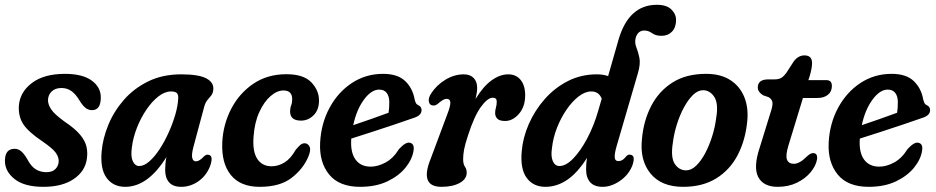

<svg xmlns="http://www.w3.org/2000/svg" viewBox="-22 -750 3802 780"><path d="M166.5 -50.5Q191 -50.5 203.8 -64Q216.5 -77.5 216.5 -96Q216.5 -113 203.5 -130.8Q190.5 -148.5 147 -178Q93 -214.5 72.8 -245.2Q52.5 -276 54.5 -319Q58.5 -376 107.8 -413Q157 -450 241.5 -450Q313 -450 350.2 -423Q387.5 -396 387.5 -354.5Q387.5 -302.5 352 -302.5Q337.5 -302.5 326 -311.2Q314.5 -320 300.5 -342.5Q286 -367 268.5 -379.8Q251 -392.5 227.5 -392.5Q202 -392.5 187.5 -378Q173 -363.5 173 -342.5Q173 -325 186.5 -305Q200 -285 241 -255.5Q283.5 -227 304 -202Q324.5 -177 329.5 -153.2Q334.5 -129.5 331 -105.5Q324 -54 277.2 -22.5Q230.5 9 154.5 9Q77.5 9 37.8 -22.2Q-2 -53.5 -2 -96.5Q-2 -145.5 37.5 -145.5Q52.5 -145.5 64.8 -134.8Q77 -124 88.5 -104Q104 -74 123.2 -62.2Q142.5 -50.5 166.5 -50.5Z M764 -154Q755.5 -122 759 -108.2Q762.5 -94.5 774 -94.5Q788 -94.5 807 -115Q816 -123 823.5 -121.5Q847 -119 831.5 -75Q815.5 -35 783.2 -13Q751 9 714.5 9Q681 9 665 -9.2Q649 -27.5 649 -59Q649 -70.5 650 -83.2Q651 -96 654 -112Q579 9 486.5 9Q438 9 411.2 -27.2Q384.5 -63.5 391 -135Q395.5 -187.5 418 -242.5Q440.5 -297.5 481 -344Q521.5 -390.5 579.8 -419.2Q638 -448 714.5 -448Q786 -448 816.8 -431.2Q847.5 -414.5 844.5 -385.5Q843 -370.5 836 -362Q829 -353.5 820.8 -343.8Q812.5 -334 807.5 -316ZM513.5 -150Q508.5 -113.5 517.8 -94.5Q527 -75.5 543.5 -75.5Q563.5 -75.5 585.2 -94.8Q607 -114 627.2 -145.2Q647.5 -176.5 664 -213.5Q680.5 -250.5 690.8 -286.5Q701 -322.5 702 -351Q703 -364.5 696.8 -371.5Q690.5 -378.5 672.5 -378.5Q647.5 -378.5 621.8 -358.5Q596 -338.5 573.2 -305.2Q550.5 -272 534.5 -231.5Q518.5 -191 513.5 -150Z M1129.5 -382.5Q1103.5 -382.5 1077 -359.5Q1050.5 -336.5 1031.2 -294.2Q1012 -252 1008 -194Q1003.5 -134.5 1023.2 -104.5Q1043 -74.5 1081.5 -74.5Q1108.5 -74.5 1133.8 -90Q1159 -105.5 1179 -141Q1190 -154.5 1198 -161.2Q1206 -168 1216 -168Q1228.5 -168 1235.5 -154.5Q1242.5 -141 1230 -112Q1209 -63 1162 -27Q1115 9 1033 9Q954.5 9 915.8 -39Q877 -87 881 -172Q884.5 -244.5 917.2 -307.8Q950 -371 1007.2 -409.8Q1064.5 -448.5 1141.5 -448.5Q1211 -448.5 1242.5 -415.8Q1274 -383 1274 -342Q1274 -303.5 1252 -281.8Q1230 -260 1201 -260Q1156.5 -260 1156.5 -297Q1156.5 -311 1160.8 -321.8Q1165 -332.5 1165 -347Q1165 -382.5 1129.5 -382.5Z M1658 -138Q1653 -103.5 1625.8 -69.5Q1598.5 -35.5 1551.8 -13.2Q1505 9 1441 9Q1356 9 1315.2 -41Q1274.5 -91 1278.5 -170.5Q1282.5 -248.5 1316.8 -312Q1351 -375.5 1407.5 -412.8Q1464 -450 1534.5 -450Q1593 -450 1623.8 -421Q1654.5 -392 1662.5 -346Q1665.5 -334.5 1668.2 -330.2Q1671 -326 1676.5 -323Q1689 -318 1690.5 -305Q1691.5 -294 1683.8 -285Q1676 -276 1654.5 -269.5Q1622 -258 1577.2 -243Q1532.5 -228 1486.8 -213.2Q1441 -198.5 1405 -187V-186.5Q1401 -131.5 1422 -102.2Q1443 -73 1484 -73Q1513 -73 1544.2 -89.8Q1575.5 -106.5 1599 -144.5Q1626.5 -174.5 1643.5 -170Q1662.5 -165.5 1658 -138ZM1518.5 -386Q1486.5 -386 1456.5 -345.2Q1426.5 -304.5 1413 -241.5Q1447 -253 1486.5 -266.8Q1526 -280.5 1556.5 -292Q1559.5 -309.5 1559.5 -335Q1559.5 -358.5 1549.2 -372.2Q1539 -386 1518.5 -386Z M1737 -321.5Q1723 -322.5 1720.2 -337Q1717.5 -351.5 1729 -369.5Q1751 -404 1787.2 -426Q1823.5 -448 1862 -448Q1888 -448 1902.2 -433.2Q1916.5 -418.5 1916.5 -393Q1916.5 -375.5 1910 -348Q1941 -399 1975 -423.5Q2009 -448 2042.5 -448Q2075 -448 2093.2 -425.2Q2111.5 -402.5 2111.5 -363Q2111.5 -316.5 2086.2 -287.5Q2061 -258.5 2030 -258.5Q2007.5 -258.5 1998.5 -267.8Q1989.5 -277 1989.5 -290.5Q1989.5 -302.5 1992.8 -313Q1996 -323.5 1996 -337.5Q1996 -353 1980 -353Q1958.5 -353 1931.2 -315Q1904 -277 1879.5 -200.5Q1867 -163 1863.2 -141.8Q1859.5 -120.5 1859.5 -103.5Q1859.5 -83 1866.8 -72.8Q1874 -62.5 1874 -48.5Q1874 -22.5 1845.5 -6.8Q1817 9 1771.5 9Q1681 9 1728 -106L1795 -285.5Q1808.5 -320 1807.5 -334.2Q1806.5 -348.5 1792.5 -348.5Q1785.5 -348.5 1777.2 -343.8Q1769 -339 1755 -327Q1745 -320 1737 -321.5Z M2546.5 -76.5Q2531 -38.5 2496 -14.8Q2461 9 2426.5 9Q2392 9 2375.5 -9.8Q2359 -28.5 2359 -62Q2359 -72.5 2359.8 -83.8Q2360.5 -95 2363 -109Q2324 -47.5 2282 -19.2Q2240 9 2194 9Q2144.5 9 2117.8 -27.2Q2091 -63.5 2097.5 -135Q2102 -190.5 2126.2 -246Q2150.5 -301.5 2190.8 -347.2Q2231 -393 2284.8 -420.5Q2338.5 -448 2402.5 -448Q2427.5 -448 2448.5 -441L2490 -586Q2531 -730.5 2646.5 -730.5Q2686 -730.5 2705.2 -711.8Q2724.5 -693 2724.5 -669Q2724.5 -638.5 2708 -621.5Q2691.5 -604.5 2665.5 -604.5Q2641.5 -604.5 2627 -615.2Q2612.5 -626 2595.5 -626Q2568.5 -626 2560 -594.5Q2556 -575.5 2563.2 -557.5Q2570.5 -539.5 2575.5 -515.5Q2580.5 -491.5 2570 -454.5L2483.5 -158Q2474.5 -127.5 2475.2 -111.5Q2476 -95.5 2491 -95.5Q2498.5 -95.5 2506 -99.8Q2513.5 -104 2523 -116Q2530.5 -123.5 2538 -121.5Q2562 -119.5 2546.5 -76.5ZM2220.5 -149.5Q2215 -114.5 2224 -95Q2233 -75.5 2250.5 -75.5Q2277.5 -75.5 2307.2 -106.5Q2337 -137.5 2363.8 -188.2Q2390.5 -239 2407.5 -297.5L2422.5 -349Q2411 -378.5 2380 -378.5Q2355 -378.5 2329 -358.5Q2303 -338.5 2280 -305.2Q2257 -272 2241 -231.5Q2225 -191 2220.5 -149.5Z M2846.5 -450Q2906 -450 2945.2 -424.5Q2984.5 -399 3002 -355Q3019.5 -311 3013.5 -255.5Q3006 -180 2974.8 -120Q2943.5 -60 2888 -25.5Q2832.5 9 2753 9Q2665 9 2620.8 -45Q2576.5 -99 2586 -186Q2592.5 -259 2623.2 -319Q2654 -379 2709.5 -414.5Q2765 -450 2846.5 -450ZM2765.5 -58Q2786.5 -58 2806.2 -77Q2826 -96 2842.8 -127.5Q2859.5 -159 2871.2 -196.5Q2883 -234 2887.5 -270.5Q2897.5 -330 2879.5 -356.8Q2861.5 -383.5 2834 -383.5Q2813 -383.5 2793.2 -364.2Q2773.5 -345 2756.5 -313.5Q2739.5 -282 2727.8 -244.5Q2716 -207 2711.5 -170.5Q2702 -110.5 2719.2 -84.2Q2736.5 -58 2765.5 -58Z M3101 -355 3078 -363Q3056.5 -376.5 3056.5 -394.5Q3056.5 -427.5 3099.5 -427.5H3123.5Q3140.5 -427.5 3150.5 -432.8Q3160.5 -438 3172.5 -454L3202.5 -500.5Q3221 -525 3246 -525Q3277 -525 3277 -493.5Q3277 -484.5 3274.8 -471.5Q3272.5 -458.5 3267 -439.5L3262 -424.5H3335Q3357.5 -424.5 3357.5 -401Q3357.5 -378 3341.5 -365Q3325.5 -352 3299 -352H3240L3181.5 -160.5Q3168.5 -118.5 3175.2 -101.5Q3182 -84.5 3203 -84.5Q3226.5 -84.5 3256 -114.5Q3272.5 -129.5 3283 -128Q3301 -126.5 3297 -101.5Q3292 -75 3270.5 -49.5Q3249 -24 3215 -7.5Q3181 9 3137.5 9Q3079 9 3058.2 -31Q3037.5 -71 3065 -152.5L3106.5 -287Q3117.5 -318.5 3116.2 -332.5Q3115 -346.5 3101 -355Z M3724 -138Q3719 -103.5 3691.8 -69.5Q3664.5 -35.5 3617.8 -13.2Q3571 9 3507 9Q3422 9 3381.2 -41Q3340.5 -91 3344.5 -170.5Q3348.5 -248.5 3382.8 -312Q3417 -375.5 3473.5 -412.8Q3530 -450 3600.5 -450Q3659 -450 3689.8 -421Q3720.5 -392 3728.5 -346Q3731.5 -334.5 3734.2 -330.2Q3737 -326 3742.5 -323Q3755 -318 3756.5 -305Q3757.5 -294 3749.8 -285Q3742 -276 3720.5 -269.5Q3688 -258 3643.2 -243Q3598.5 -228 3552.8 -213.2Q3507 -198.5 3471 -187V-186.5Q3467 -131.5 3488 -102.2Q3509 -73 3550 -73Q3579 -73 3610.2 -89.8Q3641.5 -106.5 3665 -144.5Q3692.5 -174.5 3709.5 -170Q3728.5 -165.5 3724 -138ZM3584.5 -386Q3552.5 -386 3522.5 -345.2Q3492.5 -304.5 3479 -241.5Q3513 -253 3552.5 -266.8Q3592 -280.5 3622.5 -292Q3625.5 -309.5 3625.5 -335Q3625.5 -358.5 3615.2 -372.2Q3605 -386 3584.5 -386Z"/></svg>

Font: Fraunces 144pt SuperSoft SemiBold
Style: Italic
Weight: 600
Italic angle: -16°
Version: Version 1.000;[b76b70a41]